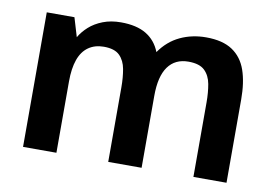

<svg xmlns="http://www.w3.org/2000/svg" viewBox="-61 -602 991 697"><g transform="rotate(10 435.0 -253.5)"><path d="M61 0V-496H163L184 -426Q196 -447 216.5 -465.5Q237 -484 266.5 -495.5Q296 -507 333 -507Q391 -507 426.5 -485.5Q462 -464 478 -423Q508 -466 551.5 -486.5Q595 -507 647 -507Q708 -507 744 -483Q780 -459 795.5 -414.5Q811 -370 811 -307V0H689V-275Q689 -311 683.5 -341.5Q678 -372 659 -390.5Q640 -409 599 -409Q550 -409 524 -373Q498 -337 498 -265V0H375V-275Q375 -311 369.5 -341.5Q364 -372 345.5 -390.5Q327 -409 287 -409Q254 -409 230.5 -392.5Q207 -376 195.5 -343.5Q184 -311 184 -263V0Z"/></g></svg>

Font: Atkinson Hyperlegible Next SemiBold
Style: Regular
Weight: 600
Designer: Elliott Scott, Megan Eiswerth, Linus Boman, Theodore Petrosky, Letters from Sweden
Foundry: Applied Design Works, Letters from Sweden
Version: Version 2.001